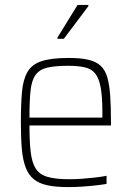

<svg xmlns="http://www.w3.org/2000/svg" viewBox="-20 -754 536 782"><path d="M258 8Q207 8 172.5 0.5Q138 -7 117 -24.5Q96 -42 84.5 -72Q73 -102 69 -147Q65 -192 65 -254Q65 -329 69.5 -379.5Q74 -430 92 -461Q110 -492 149.5 -505Q189 -518 260 -518Q309 -518 340.5 -510.5Q372 -503 390.5 -485.5Q409 -468 417.5 -437.5Q426 -407 429 -362Q432 -317 432 -256V-243H100Q100 -178 105 -135Q110 -92 125.5 -67.5Q141 -43 174 -33.5Q207 -24 263 -24Q287 -24 314.5 -26Q342 -28 368 -31Q394 -34 414 -38V-5Q397 -2 371 1Q345 4 315.5 6Q286 8 258 8ZM397 -256V-296Q397 -360 390 -398Q383 -436 367.5 -455Q352 -474 324.5 -480Q297 -486 257 -486Q204 -486 172.5 -478.5Q141 -471 125 -449Q109 -427 104.5 -385.5Q100 -344 100 -275H416ZM214 -596V-601L296 -734H340V-729L240 -596Z"/></svg>

Font: Saira SemiCondensed Thin
Style: Regular
Weight: 250
Width: 4
Designer: Hector Gatti with collaboration of the Omnibus-Type team
Foundry: Omnibus-Type
Version: Version 1.101